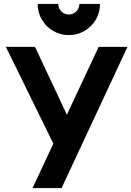

<svg xmlns="http://www.w3.org/2000/svg" viewBox="-20 -959 670 979"><path d="M331 -780C360 -780 386.5 -787 411 -801.5C459.5 -829.5 490 -881 490 -939H385C385 -909 361 -885 331 -885C301 -885 277 -909 277 -939H172C172 -910 179 -883.5 193.5 -859C221.5 -810.5 273 -780 331 -780ZM630 -720H483L321 -374L158.5 -720H10L252 -226.5L146 0H294Z"/></svg>

Font: Vela Sans ExtBd
Style: Regular
Weight: 800
Designer: Principal design: Mikhail Sharanda - project Manrope.
Design modification: Ravid Balaliev
Foundry: Mikhail Sharanda
Version: Version 1.001